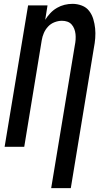

<svg xmlns="http://www.w3.org/2000/svg" viewBox="-20 -763 540 998"><path d="M246 215 369 -528Q372 -542 373 -557Q374 -572 372.5 -586Q371 -600 366 -613Q361 -626 352 -636Q343 -646 330 -650.5Q317 -655 302 -655Q283 -655 263.5 -647.5Q244 -640 230 -625Q216 -610 208 -591.5Q200 -573 197 -554L106 0H4L126 -735H227L215 -660Q226 -678 241.5 -694.5Q257 -711 276 -722Q295 -733 315.5 -738Q336 -743 357 -743Q382 -743 405.5 -734Q429 -725 443.5 -706Q458 -687 465 -663.5Q472 -640 474.5 -615.5Q477 -591 475 -565Q473 -539 468 -514L348 215Z"/></svg>

Font: Iosevka SS04 Semibold Oblique
Style: Regular
Weight: 600
Italic angle: -9°
Monospace: yes
Designer: Belleve Invis
Foundry: Belleve Invis
Version: Version 19.0.0; ttfautohint (v1.8.4)